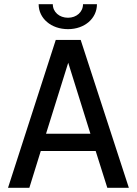

<svg xmlns="http://www.w3.org/2000/svg" viewBox="-20 -889 648 909"><path d="M302 -751C381 -751 439 -802 439 -869H373C373 -832 342 -805 302 -805C261 -805 230 -832 230 -869H163C163 -802 222 -751 302 -751ZM488 0H590L362 -700H244L18 0H119L173 -174H433ZM198 -256 303 -592 408 -256Z"/></svg>

Font: Arthouse Owned Medium
Style: Regular
Weight: 500
Designer: Jeremy Tribby
Foundry: Tribby Type
Version: Version 1.000;PS 001.000;hotconv 1.0.88;makeotf.lib2.5.64775